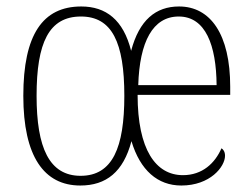

<svg xmlns="http://www.w3.org/2000/svg" viewBox="-20 -563 776 593"><path d="M228 10C308 10 361 -32 386 -127C413 -37 467 10 540 10C629 10 675 -48 675 -82C675 -95 669 -102 664 -105C644 -59 605 -22 545 -22C461 -22 405 -101 405 -270H691V-295C691 -457 630 -543 533 -543C461 -543 410 -501 385 -406C361 -502 307 -543 231 -543C112 -543 52 -456 52 -267C52 -80 116 10 228 10ZM649 -300H407C411 -434 452 -512 532 -512C615 -512 648 -423 649 -300ZM229 -20C132 -20 93 -107 93 -267C93 -431 131 -512 230 -512C326 -512 364 -432 364 -267C364 -108 328 -20 229 -20Z"/></svg>

Font: Noto Serif Thai Condensed ExtraLight
Style: Regular
Weight: 200
Width: 3
Designer: Monotype Design Team
Foundry: Monotype Imaging Inc.
Version: Version 2.002